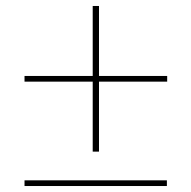

<svg xmlns="http://www.w3.org/2000/svg" viewBox="-20 -622 640 642"><path d="M311 -115H290V-349H62V-368H290V-602H311V-368H539V-349H311ZM538 0H62V-19H538Z"/></svg>

Font: IBM Plex Sans Thin
Style: Regular
Weight: 250
Designer: Mike Abbink, Paul van der Laan, Pieter van Rosmalen
Foundry: Bold Monday
Version: Version 3.201